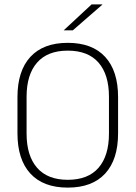

<svg xmlns="http://www.w3.org/2000/svg" viewBox="-20 -844 617 874"><path d="M288.5 10Q177 10 118.2 -54Q59.5 -118 59.5 -237V-402Q59.5 -521 118.2 -585Q177 -649 288.5 -649Q400 -649 458.8 -585Q517.5 -521 517.5 -402V-237Q517.5 -118 458.8 -54Q400 10 288.5 10ZM288.5 -25.5Q381 -25.5 428.5 -80.2Q476 -135 476 -236V-403.5Q476 -504.5 428.5 -559Q381 -613.5 288.5 -613.5Q196.5 -613.5 148.8 -559Q101 -504.5 101 -403.5V-236Q101 -135 148.8 -80.2Q196.5 -25.5 288.5 -25.5ZM270.5 -706.5 397 -824H446V-823L311.5 -706H270.5Z"/></svg>

Font: Anek Kannada Medium ExtraLight
Style: Regular
Weight: 250
Version: Version 1.003